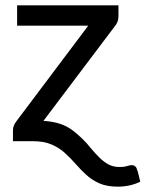

<svg xmlns="http://www.w3.org/2000/svg" viewBox="-20 -528 544 718"><path d="M420.5 170Q380 170 352 157.8Q324 145.5 303 126.2Q282 107 263.2 85.5Q244.5 64 223.2 44.5Q202 25 173.2 12.5Q144.5 0 103 0H28.5V-41Q28.5 -58.5 42 -75.5L310 -432H44V-508H423V-467Q423 -446 409.5 -430L142.5 -76Q210 -72 250.5 -41.2Q291 -10.5 319.5 26Q335.5 45 351.5 61Q367.5 77 385.5 86.8Q403.5 96.5 427 96.5Q446.5 96.5 458.5 92Q466.5 89.5 472 89.5Q485.5 89.5 490.5 100.5Q495.5 111.5 500.5 135L504.5 151.5Q466.5 170 420.5 170Z"/></svg>

Font: Verano Sans Medium
Style: Regular
Weight: 500
Designer: Lukasz Dziedzic with Adam Twardoch and Botio Nikoltchev
Foundry: tyPoland Lukasz Dziedzic
Version: Version 3.001;December 28, 2019;FontCreator 12.0.0.2547 64-b